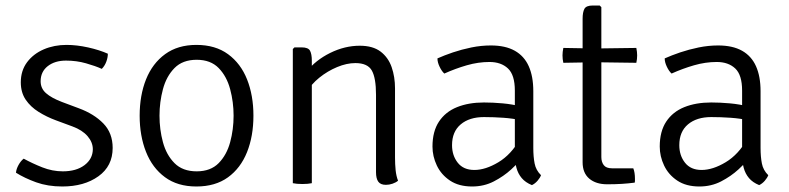

<svg xmlns="http://www.w3.org/2000/svg" viewBox="-20 -665 2866 697"><path d="M38 -38Q39 -51 47.2 -66Q55.5 -81 66 -89Q97 -72 133.5 -57.5Q170 -43 208 -43Q257 -43 286.8 -65.5Q316.5 -88 317 -123Q317 -148.5 297.8 -170.8Q278.5 -193 243 -206L183.5 -228Q149.5 -240.5 120.2 -258.8Q91 -277 73.2 -303.2Q55.5 -329.5 55.5 -366Q55.5 -408.5 78.2 -439Q101 -469.5 138.8 -485.8Q176.5 -502 221.5 -502Q258.5 -502 300 -492.8Q341.5 -483.5 371.5 -470Q371.5 -456 365.8 -440.8Q360 -425.5 349.5 -415Q326.5 -425.5 292.2 -435.2Q258 -445 219.5 -445Q179 -445 153.2 -424.8Q127.5 -404.5 127.5 -370Q127.5 -344 147 -326.8Q166.5 -309.5 204.5 -295L266 -272Q321.5 -251.5 355.2 -216.8Q389 -182 389 -128Q389 -62 337.2 -25Q285.5 12 206 12Q153.5 12 111.2 -3.2Q69 -18.5 38 -38Z M900 -245Q900 -171 876.8 -112.8Q853.5 -54.5 807.5 -21.2Q761.5 12 693 12Q624.5 12 578.8 -21.8Q533 -55.5 510 -113.8Q487 -172 487 -245Q487 -319 510.2 -377Q533.5 -435 579.5 -468.5Q625.5 -502 693 -502Q762 -502 808 -468.2Q854 -434.5 877 -376.5Q900 -318.5 900 -245ZM559 -245Q559 -195 571.5 -148.8Q584 -102.5 613.5 -72.8Q643 -43 694 -43Q744.5 -43 773.8 -72.8Q803 -102.5 815.5 -148.8Q828 -195 828 -245Q828 -294.5 815.5 -341.2Q803 -388 773.8 -418Q744.5 -448 694 -448Q643 -448 613.5 -418Q584 -388 571.5 -341.2Q559 -294.5 559 -245Z M1075 -493Q1099 -493 1105.5 -480.8Q1112 -468.5 1112 -445V0Q1098.5 3 1078 3Q1056.5 3 1043 0V-487L1049 -493ZM1414 -93Q1414 -69 1416.2 -47.2Q1418.5 -25.5 1425 -9Q1417.5 -2.5 1405.2 1.8Q1393 6 1381 6Q1361.5 6 1353.2 -5.5Q1345 -17 1345 -40V-321Q1345 -382 1329.8 -409Q1314.5 -436 1270 -436Q1238.5 -436 1203.8 -421.5Q1169 -407 1139.2 -383Q1109.5 -359 1093 -330V-405Q1125.5 -446.5 1178.5 -472.8Q1231.5 -499 1286 -499Q1333.5 -499 1361.5 -477.8Q1389.5 -456.5 1401.8 -421.2Q1414 -386 1414 -344Z M1550 -133Q1550 -188 1573.5 -223.5Q1597 -259 1639 -276Q1681 -293 1737 -293Q1768.5 -293 1804.8 -289.8Q1841 -286.5 1873 -278V-228Q1843 -235 1807.2 -237.5Q1771.5 -240 1737 -240Q1684 -240 1652.5 -213.5Q1621 -187 1621 -138Q1621 -100.5 1641.8 -74.2Q1662.5 -48 1702 -48Q1742.5 -48 1789.2 -76Q1836 -104 1868 -161L1880 -95Q1863 -75 1835.8 -50Q1808.5 -25 1772.8 -6.5Q1737 12 1694 12Q1645.5 12 1613.5 -9.5Q1581.5 -31 1565.8 -64.2Q1550 -97.5 1550 -133ZM1944 -29Q1940.5 -19.5 1931.5 -9Q1922.5 1.5 1911 7Q1887.5 -2.5 1874 -18.5Q1860.5 -34.5 1854.8 -55.8Q1849 -77 1849 -103V-336Q1849 -393 1824 -416.5Q1799 -440 1757 -440Q1716 -440 1674.5 -428Q1633 -416 1593 -398Q1583.5 -406.5 1575.8 -422.8Q1568 -439 1568 -453Q1592.5 -464 1624.2 -474.8Q1656 -485.5 1691.5 -492.8Q1727 -500 1762 -500Q1814.5 -500 1848.8 -480.8Q1883 -461.5 1899.5 -424.5Q1916 -387.5 1916 -334V-128Q1916 -96 1920.8 -71.5Q1925.5 -47 1944 -29Z M2095 -597Q2095 -620.5 2101.5 -632.8Q2108 -645 2132 -645H2157L2163 -639V-95Q2163 -77 2171.8 -65.5Q2180.5 -54 2202 -54H2279Q2285 -39 2285 -16Q2285 -12.5 2285 -8.8Q2285 -5 2284 -2Q2261 1 2237.2 2.5Q2213.5 4 2184 4Q2143.5 4 2119.2 -16.5Q2095 -37 2095 -76ZM2290 -491Q2293 -476 2293 -464Q2293 -450.5 2290 -437L2141 -439L2025 -437Q2022 -450.5 2022 -464Q2022 -476 2025 -491L2140 -489Z M2375 -133Q2375 -188 2398.5 -223.5Q2422 -259 2464 -276Q2506 -293 2562 -293Q2593.5 -293 2629.8 -289.8Q2666 -286.5 2698 -278V-228Q2668 -235 2632.2 -237.5Q2596.5 -240 2562 -240Q2509 -240 2477.5 -213.5Q2446 -187 2446 -138Q2446 -100.5 2466.8 -74.2Q2487.5 -48 2527 -48Q2567.5 -48 2614.2 -76Q2661 -104 2693 -161L2705 -95Q2688 -75 2660.8 -50Q2633.5 -25 2597.8 -6.5Q2562 12 2519 12Q2470.5 12 2438.5 -9.5Q2406.5 -31 2390.8 -64.2Q2375 -97.5 2375 -133ZM2769 -29Q2765.5 -19.5 2756.5 -9Q2747.5 1.5 2736 7Q2712.5 -2.5 2699 -18.5Q2685.5 -34.5 2679.8 -55.8Q2674 -77 2674 -103V-336Q2674 -393 2649 -416.5Q2624 -440 2582 -440Q2541 -440 2499.5 -428Q2458 -416 2418 -398Q2408.5 -406.5 2400.8 -422.8Q2393 -439 2393 -453Q2417.5 -464 2449.2 -474.8Q2481 -485.5 2516.5 -492.8Q2552 -500 2587 -500Q2639.5 -500 2673.8 -480.8Q2708 -461.5 2724.5 -424.5Q2741 -387.5 2741 -334V-128Q2741 -96 2745.8 -71.5Q2750.5 -47 2769 -29Z"/></svg>

Font: Signika Negative Light
Style: Regular
Weight: 300
Designer: Anna Giedry
Foundry: Anna Giedry
Version: Version 2.001